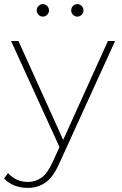

<svg xmlns="http://www.w3.org/2000/svg" viewBox="-40 -719 597 936"><path d="M96 197Q61 197 31 185.5Q1 174 -20 151L-1 125Q39 168 96 168Q133 168 162.5 147Q192 126 217 70L250 -2L14 -519H50L268 -37L486 -519H521L249 78Q219 145 181.5 171Q144 197 96 197ZM337 -638Q325 -638 316 -647Q307 -656 307 -668Q307 -681 316 -690Q325 -699 337 -699Q349 -699 358 -690Q367 -681 367 -668Q367 -656 358 -647Q349 -638 337 -638ZM169 -638Q157 -638 148 -647Q139 -656 139 -668Q139 -681 148 -690Q157 -699 169 -699Q181 -699 190 -690Q199 -681 199 -668Q199 -656 190 -647Q181 -638 169 -638Z"/></svg>

Font: Montserrat ExtraLight
Style: Regular
Weight: 200
Designer: Julieta Ulanovsky
Foundry: Julieta Ulanovsky
Version: Version 9.000; ttfautohint (v1.8.4.7-5d5b)